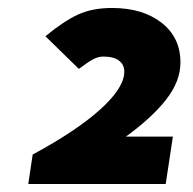

<svg xmlns="http://www.w3.org/2000/svg" viewBox="-20 -819 485 482"><path d="M292 -639Q292 -657 278.5 -667Q265 -677 240 -677Q226 -677 212.5 -669.5Q199 -662 178 -646L94 -728Q140 -766 176 -782.5Q212 -799 261 -799Q338 -799 385.5 -762Q433 -725 433 -662Q433 -615 397 -569Q361 -523 296 -476H414L396 -357H51L62 -431Q173 -491 232.5 -545Q292 -599 292 -639Z"/></svg>

Font: Nebula Sans Black
Style: Regular
Weight: 900
Italic angle: -9°
Designer: Paul D. Hunt for Adobe (as Source Sans)
Foundry: Nebula Entertainment & Broadcasting LLC
Version: Version 1.010